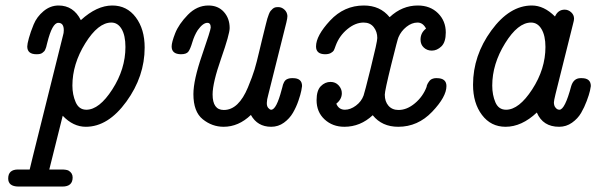

<svg xmlns="http://www.w3.org/2000/svg" viewBox="-20 -456 2168 698"><path d="M9.8 192.9Q9.8 160.2 45.9 160.2Q46.4 160.2 46.9 160.2H87.9L100.1 109.9L209 -327.1Q211.9 -335.9 211.9 -346.2Q211.9 -373 191.9 -373Q169.9 -373 151.9 -300.8Q150.9 -298.8 149.9 -293Q148.9 -287.1 147.9 -284.7Q147 -282.2 145 -277.1Q143.1 -272 140.6 -269.5Q138.2 -267.1 134.5 -264.2Q130.9 -261.2 125.5 -260Q120.1 -258.8 112.8 -258.8Q79.1 -258.8 79.1 -287.1Q79.1 -295.9 85 -317.4Q90.8 -338.9 102.3 -366.9Q113.8 -395 138.4 -415.5Q163.1 -436 192.9 -436Q247.1 -436 273.9 -382.8Q332 -436 388.2 -436Q441.4 -436 473.6 -393.1Q505.9 -350.1 505.9 -283.2Q505.9 -178.2 439.5 -86.7Q373 4.9 292 4.9Q246.1 4.9 208 -35.2L159.2 160.2H203.1Q221.2 160.2 229 164.1Q244.1 172.9 244.1 189Q244.1 222.2 207 222.2H46.9Q9.8 221.7 9.8 192.9ZM243.2 -145Q243.2 -111.8 255.1 -84.5Q267.1 -57.1 293.9 -57.1Q340.8 -57.1 388.4 -131.1Q436 -205.1 436 -285.2Q436 -327.1 422.1 -350.6Q408.2 -374 384.8 -374Q336.9 -374 290 -298.6Q243.2 -223.1 243.2 -145Z M604 -287.1Q604 -302.2 616.9 -335.2Q629.9 -368.2 662.8 -402.1Q695.8 -436 737.8 -436Q772.9 -436 793.9 -412.6Q814.9 -389.2 814.9 -354Q814.9 -332 783.9 -243.4Q752.9 -154.8 752.9 -112.8Q752.9 -56.2 793.5 -56.2Q793.5 -56.2 793.9 -56.2Q820.8 -56.2 842.8 -77.1Q864.7 -98.1 881.3 -138.2Q897.9 -178.2 905.5 -203.6Q913.1 -229 922.9 -271Q926.8 -288.1 931.9 -308.6Q937 -329.1 939.9 -341.1Q942.9 -353 946.3 -366.9Q949.7 -380.9 951.9 -388.4Q954.1 -396 957.5 -404.5Q960.9 -413.1 963.9 -416.5Q966.8 -419.9 971.4 -424.1Q976.1 -428.2 981 -429.2Q985.8 -430.2 991.7 -430.2Q1003.9 -430.2 1013.9 -421.1Q1023.9 -412.1 1024.9 -397.9Q1024.9 -390.1 1021 -374L955.1 -110.8Q950.2 -93.8 950 -81.8Q949.7 -69.8 955.3 -63.5Q960.9 -57.1 965.8 -57.1Q984.9 -57.1 1003.9 -129.9Q1004.9 -131.8 1006.3 -138.4Q1007.8 -145 1008.8 -148.4Q1009.8 -151.9 1012.5 -157Q1015.1 -162.1 1018.6 -165Q1022 -168 1027.8 -169.9Q1033.7 -171.9 1041 -171.9H1044.9Q1078.1 -171.9 1078.1 -143.1Q1078.1 -140.1 1075.4 -126.5Q1072.8 -112.8 1064.9 -89.8Q1057.1 -66.9 1044.9 -45.9Q1032.7 -24.9 1012.2 -10Q991.7 4.9 965.8 4.9Q916 4.9 892.1 -38.1Q847.2 4.9 793 4.9Q751 4.9 717 -22.5Q683.1 -49.8 683.1 -113.8Q683.1 -164.6 714.6 -255.9Q746.1 -347.2 746.1 -356Q746.1 -373 733.9 -373Q717.8 -373 698.7 -346.2Q686.5 -327.1 679.2 -302.5Q671.9 -277.8 664.8 -268.3Q657.7 -258.8 637.7 -258.8Q604 -259.3 604 -287.1Z M1128.9 -287.1Q1128.9 -326.2 1179.9 -381.1Q1231 -436 1302.7 -436Q1361.8 -436 1396 -394H1397Q1441.9 -436 1499 -436Q1543.9 -436 1572.3 -408Q1600.6 -379.9 1600.6 -337.9Q1600.6 -302.7 1584.7 -287.4Q1568.8 -272 1549.8 -272Q1532.7 -272 1520.8 -283Q1508.8 -293.9 1508.8 -312Q1508.8 -336.9 1528.8 -352.1Q1517.6 -374 1498 -374Q1477.1 -374 1457.5 -358.4Q1438 -342.8 1428.7 -320.8Q1425.8 -315.9 1402.3 -220.9Q1378.9 -126 1378.9 -111.8Q1378.9 -86.9 1392.3 -71.5Q1405.8 -56.2 1428.7 -56.2Q1459.5 -56.2 1488.5 -80.6Q1517.6 -105 1530.8 -140.1L1531.7 -145Q1533.7 -149.9 1534.7 -151.9Q1535.6 -153.8 1538.8 -158.4Q1542 -163.1 1544.9 -165.5Q1547.9 -168 1553.2 -169.9Q1558.6 -171.9 1564.9 -171.9H1567.9Q1603 -171.9 1603 -143.1Q1603 -104 1551 -49.6Q1499 4.9 1427.7 4.9Q1368.7 4.9 1335 -37.1Q1290 4.9 1231.9 4.9Q1189 4.9 1159.9 -22Q1130.9 -48.8 1130.9 -91.8Q1130.9 -127 1146.2 -142.6Q1161.6 -158.2 1181.6 -158.2Q1199.7 -158.2 1211.2 -145.5Q1222.7 -132.8 1222.7 -117.2Q1222.7 -95.2 1202.6 -79.1Q1211.4 -57.1 1233.9 -57.1Q1253.9 -57.1 1273.9 -72Q1293.9 -86.9 1301.8 -108.9Q1304.7 -115.7 1328.1 -210Q1351.6 -304.2 1351.6 -317.9Q1351.6 -340.8 1338.6 -357.4Q1325.7 -374 1301.8 -374Q1272 -374 1242.9 -350.1Q1213.9 -326.2 1200.7 -291Q1195.8 -276.9 1193.4 -272.5Q1190.9 -268.1 1182.9 -263.4Q1174.8 -258.8 1161.6 -258.8Q1128.9 -259.3 1128.9 -287.1Z M1699.7 -147.9Q1699.7 -253.9 1766.1 -345Q1832.5 -436 1913.6 -436Q1957.5 -436 1997.6 -396Q2008.8 -420.9 2032.7 -420.9Q2045.9 -420.9 2056.4 -411.4Q2066.9 -401.9 2066.9 -388.2Q2066.9 -382.3 2063.5 -370.1L1999.5 -113.8Q1993.7 -89.8 1993.7 -84Q1993.7 -72.8 1998.3 -66.4Q2002.9 -60.1 2006.8 -58.6Q2010.7 -57.1 2013.7 -57.1Q2033.7 -57.1 2056.6 -143.1Q2065.4 -171.9 2090.8 -171.9H2094.7Q2127.9 -171.9 2127.9 -143.1Q2127.9 -140.1 2124.8 -126Q2121.6 -111.8 2113 -88.9Q2104.5 -65.9 2092.5 -45.4Q2080.6 -24.9 2059.6 -10Q2038.6 4.9 2012.7 4.9Q1953.6 4.9 1931.6 -46.9Q1876.5 4.9 1817.9 4.9Q1764.6 4.9 1732.2 -38.1Q1699.7 -81.1 1699.7 -147.9ZM1769.5 -145Q1769.5 -110.8 1781 -84Q1792.5 -57.1 1819.8 -57.1Q1866.7 -57.1 1914.8 -131.1Q1962.9 -205.1 1962.9 -285.2Q1962.9 -326.2 1948.7 -350.1Q1934.6 -374 1910.6 -374Q1862.8 -374 1816.2 -298.6Q1769.5 -223.1 1769.5 -145Z"/></svg>

Font: CMU Typewriter Text
Style: Italic
Weight: 500
Italic angle: -14.04°
Version: Version 0.7.0